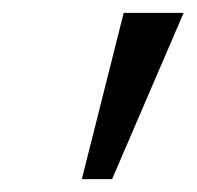

<svg xmlns="http://www.w3.org/2000/svg" viewBox="-20 -720 305 298"><path d="M107 -442 172 -700H265L154 -442Z"/></svg>

Font: Lexend Light
Style: Italic
Weight: 300
Italic angle: -8.13011°
Designer: Bonnie Shaver-Troup, Thomas Jockin
Foundry: Lexend
Version: Version 1.007